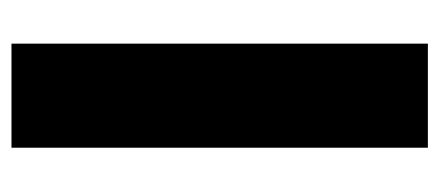

<svg xmlns="http://www.w3.org/2000/svg" viewBox="-230 -516 747 326"><g transform="rotate(-90 143.0 -353.5)"><path d="M54.7 -707H231.4V0H54.7Z"/></g></svg>

Font: Wanted Sans Black
Style: Regular
Weight: 900
Designer: Original Design by Kil Hyung-jin and Kang Hanbin, Wanted Lab, Inc; Hangeul from Source Han Sans by Jang Soo-young and Ka
Foundry: Wanted Lab, Inc.
Version: Version 1.003